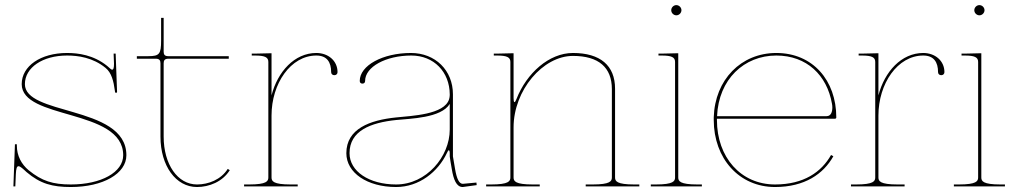

<svg xmlns="http://www.w3.org/2000/svg" viewBox="-20 -730 3981 752"><path d="M242.5 -522.5C139.5 -522.5 65 -471.5 65 -400.5C65 -331 161.5 -307 259.5 -278.5C360.5 -249 462.5 -215 462.5 -122C462.5 -55.5 376.5 -7.5 257.5 -7.5C187 -7.5 144 -21 92.5 -63C64 -86.5 46 -120 46 -159.5V-165H38.5L32.5 0H40L42 -47C43 -70.5 46 -79 52.5 -79C59.5 -79 71 -68 84 -56C138 -10 185.5 2.5 257.5 2.5C383.5 2.5 475 -50 475 -122C475 -223.5 368.5 -261 266 -291C170 -319 77.5 -340.5 77.5 -400.5C77.5 -465.5 147 -512.5 242.5 -512.5C285 -512.5 343.5 -505 393.5 -464C417 -445 425 -412 430 -374L430.5 -370C430.5 -368 432 -366.5 434.5 -366.5C437 -366.5 438.5 -368 438.5 -370L433 -520H425C426 -492 426.5 -482.5 426.5 -480C426.5 -464.5 424.5 -457 419 -457C415 -457 409.5 -464 399.5 -472C346 -515 286 -522.5 242.5 -522.5Z M516 -500H590.5C604 -500 608.5 -493.5 608.5 -482.5V-195C608.5 -80.5 668.5 2.5 751.5 2.5C799 2.5 851.5 -18 880 -63.5L872 -68.5C845.5 -26.5 796.5 -7.5 751.5 -7.5C676 -7.5 621 -86 621 -195V-482.5C621 -493.5 625.5 -500 639 -500H876V-510H639C625.5 -510 621 -516 621 -527V-660H611V-571.5C611 -518.5 604.5 -510 561 -510H516Z M1302 -447.5C1302 -492 1265.5 -522.5 1219 -522.5C1133.5 -522.5 1067.5 -449.5 1043.5 -356.5V-521.5L978.5 -520H966V-512.5H978.5C1017 -512.5 1031 -506 1031 -487.5V-35C1031 -20.5 1024.5 -7.5 956 -7.5H936V0H1146V-7.5H1118.5C1050 -7.5 1043.5 -20.5 1043.5 -35V-277.5C1043.5 -402.5 1118.5 -512.5 1219 -512.5C1261 -512.5 1277 -486 1277 -447.5C1277 -440.5 1282 -435.5 1289.5 -435.5C1297 -435.5 1302 -440.5 1302 -447.5Z M1741.5 -323V-222.5C1741.5 -116.5 1650 -7.5 1531.5 -7.5C1425.5 -7.5 1349 -59 1349 -130C1349 -217.5 1431 -249.5 1532 -260C1587 -265.5 1708 -267.5 1741.5 -323ZM1589.5 -522.5C1479 -522.5 1389 -473.5 1389 -413C1389 -406.5 1393 -402.5 1399.5 -402.5C1406 -402.5 1410 -406.5 1410 -413C1410 -468 1491 -512.5 1591 -512.5C1679.5 -512.5 1741 -448 1741.5 -360.5V-357.5C1741.5 -352.5 1740.5 -347 1739 -341.5C1720.5 -281 1593 -276.5 1531 -270C1429 -259.5 1336.5 -226 1336.5 -130C1336.5 -53 1418.5 2.5 1531.5 2.5C1621.5 2.5 1696 -57 1730.5 -131C1733.5 -138 1736 -141.5 1738 -141.5C1740 -141.5 1741.5 -137 1741.5 -128V-117C1741.5 -113 1747 -83.5 1749.5 -68C1756 -27.5 1767.5 2.5 1792 2.5H1792.5L1847 -5L1846 -15L1792.5 -10C1778.5 -10.5 1769 -28 1762 -70L1754 -117.5V-360.5C1754 -454.5 1685 -522.5 1589.5 -522.5Z M1914 -520V-512.5H1926.5C1965 -512.5 1979 -506 1979 -487.5V-35C1979 -20.5 1972.5 -7.5 1904 -7.5H1884V0H2094V-7.5H2066.5C1998 -7.5 1991.5 -20.5 1991.5 -35V-231C1991.5 -376 2106 -511 2224 -511C2325 -511 2376.5 -465.5 2376.5 -381V-35C2376.5 -20.5 2370 -7.5 2301.5 -7.5H2274V0H2484V-7.5H2464C2395.5 -7.5 2389 -20.5 2389 -35V-382.5C2389 -473.5 2331 -522.5 2224 -522.5C2130.5 -522.5 2042.5 -443.5 2003 -342.5C1999.5 -333.5 1997 -330 1995 -330C1992.5 -330 1991.5 -337 1991.5 -345.5V-521.5L1926.5 -520Z M2609 -690C2609 -679 2618.5 -670 2629 -670C2640 -670 2649 -679.5 2649 -690C2649 -701 2639.5 -710 2629 -710C2618 -710 2609 -700.5 2609 -690ZM2636.5 -35V-521.5L2571.5 -520H2559V-512.5H2571.5C2610 -512.5 2624 -506 2624 -487.5V-35C2624 -20.5 2617.5 -7.5 2549 -7.5H2529V0H2729V-7.5H2711.5C2643 -7.5 2636.5 -20.5 2636.5 -35Z M3217.5 -275H2788.5C2794.5 -419.5 2894.5 -512.5 3020.5 -512.5C3139.5 -512.5 3219 -435.5 3238.5 -324C3239.5 -319.5 3240 -314.5 3240 -309C3240 -292.5 3235 -275 3217.5 -275ZM2788 -265H3250.5C3252.5 -265 3255.5 -266.5 3255.5 -270C3255.5 -415 3163.5 -522.5 3020.5 -522.5C2882.5 -522.5 2780 -418 2775.5 -270.5V-260C2775.5 -109.5 2875 2.5 3015.5 2.5C3131.5 2.5 3205 -48.5 3244 -118L3235 -123C3197.5 -56.5 3128.5 -7.5 3015.5 -7.5C2881.5 -7.5 2788 -114 2788 -260Z M3679 -447.5C3679 -492 3642.5 -522.5 3596 -522.5C3510.5 -522.5 3444.5 -449.5 3420.5 -356.5V-521.5L3355.5 -520H3343V-512.5H3355.5C3394 -512.5 3408 -506 3408 -487.5V-35C3408 -20.5 3401.5 -7.5 3333 -7.5H3313V0H3523V-7.5H3495.5C3427 -7.5 3420.5 -20.5 3420.5 -35V-277.5C3420.5 -402.5 3495.5 -512.5 3596 -512.5C3638 -512.5 3654 -486 3654 -447.5C3654 -440.5 3659 -435.5 3666.5 -435.5C3674 -435.5 3679 -440.5 3679 -447.5Z M3796 -690C3796 -679 3805.5 -670 3816 -670C3827 -670 3836 -679.5 3836 -690C3836 -701 3826.5 -710 3816 -710C3805 -710 3796 -700.5 3796 -690ZM3823.5 -35V-521.5L3758.5 -520H3746V-512.5H3758.5C3797 -512.5 3811 -506 3811 -487.5V-35C3811 -20.5 3804.5 -7.5 3736 -7.5H3716V0H3916V-7.5H3898.5C3830 -7.5 3823.5 -20.5 3823.5 -35Z"/></svg>

Font: Znikomit
Style: Regular
Weight: 100
Designer: gluk
Foundry: gluk
Version: Version 0.55